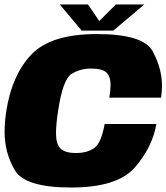

<svg xmlns="http://www.w3.org/2000/svg" viewBox="-28 -833 742 857"><path d="M289 4Q83 4 37.8 -73.8Q-7.5 -151.5 -7.5 -244.5Q-7.5 -288.5 0.5 -339.5Q25.5 -498.5 112.2 -589.8Q199 -681 404.5 -681Q612 -681 653.5 -604Q695 -527 695 -451Q695 -424.5 691 -397H460Q465.5 -430.5 465.5 -454Q465.5 -492.5 446.5 -509.8Q427.5 -527 378.5 -527Q328.5 -527 290.5 -502.5Q252.5 -478 231.5 -339.5Q222 -277.5 222 -238Q222 -190 242 -170Q262 -150 312 -150Q360.5 -150 392.2 -172Q424 -194 439 -279.5H670Q652 -175.5 574 -85.8Q496 4 289 4ZM239 -813H365L415 -739L489 -813H616L478 -696.5H336.5Z"/></svg>

Font: Rudi
Style: Regular
Weight: 400
Italic angle: -10°
Designer: Tyler Finck
Foundry: Etcetera Type Company
Version: Version 1.111; ttfautohint (v1.8.4)